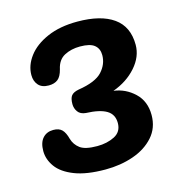

<svg xmlns="http://www.w3.org/2000/svg" viewBox="-92 -666 704 753"><g transform="rotate(-15 260.0 -289.5)"><path d="M246 5Q169 5 120.5 -14Q72 -33 50 -63.5Q28 -94 28 -128Q28 -162 44 -180Q60 -198 87 -198Q110 -198 122 -186Q134 -174 141 -147Q148 -123 168.5 -107.5Q189 -92 238 -92Q278 -92 308.5 -107.5Q339 -123 339 -159Q339 -194 311.5 -210.5Q284 -227 228 -229Q206 -231 196 -245Q186 -259 186 -276Q186 -300 194.5 -310.5Q203 -321 224 -325Q295 -336 322 -365.5Q349 -395 349 -432Q349 -458 331.5 -472.5Q314 -487 273 -487Q237 -487 209.5 -472.5Q182 -458 174 -421Q167 -393 153 -382Q139 -371 116 -371Q88 -371 74 -387Q60 -403 60 -428Q60 -467 87 -503Q114 -539 165.5 -561.5Q217 -584 288 -584Q383 -584 434.5 -547.5Q486 -511 486 -437Q486 -389 449.5 -347.5Q413 -306 355 -285Q403 -279 439 -245Q475 -211 475 -155Q475 -103 443 -67Q411 -31 359 -13Q307 5 246 5Z"/></g></svg>

Font: Pacifico
Style: Regular
Weight: 400
Designer: Vernon Adams
Foundry: Vernon Adams
Version: Version 3.010; ttfautohint (v1.8.4.7-5d5b)